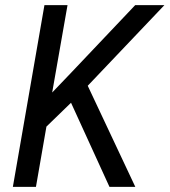

<svg xmlns="http://www.w3.org/2000/svg" viewBox="-20 -731 663 751"><path d="M257.8 -329.1 161.6 -235.8 120.6 0H30.3L153.8 -710.9H244.1L184.1 -369.1L261.2 -449.7L508.8 -710.9H623L323.2 -395.5L509.3 0H408.2Z"/></svg>

Font: Roboto Mono
Style: Italic
Weight: 400
Designer: Google
Version: Version 2.000985; 2015; ttfautohint (v1.3)